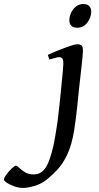

<svg xmlns="http://www.w3.org/2000/svg" viewBox="-209 -673 485 937"><path d="M236.3 -616.2Q236.3 -589.4 217.8 -563.5Q199.2 -537.6 167 -537.6Q148.4 -537.6 138.9 -547.6Q129.4 -557.6 129.4 -574.2Q129.4 -591.8 137.7 -610.1Q146 -628.4 161.4 -640.9Q176.8 -653.3 198.2 -653.3Q216.8 -653.3 226.6 -643.1Q236.3 -632.8 236.3 -616.2ZM195.8 -424.8Q195.8 -417 193.4 -392.1Q190.9 -367.2 187.5 -335.7Q184.1 -304.2 180.7 -275.4Q177.2 -246.6 175.8 -231Q172.4 -197.3 167.2 -147Q162.1 -96.7 152.8 -36.1Q140.6 36.6 118.9 82Q97.2 127.4 70.6 155.5Q43.9 183.6 17.6 204.6Q-9.3 225.6 -42.2 234.9Q-75.2 244.1 -96.2 244.1Q-117.2 244.1 -138.7 236.6Q-160.2 229 -174.8 219.5Q-189.5 210 -189.5 203.1Q-189.5 194.8 -177.7 178.7Q-166 162.6 -151.9 149.2Q-137.7 135.7 -131.3 135.7Q-125 135.7 -114.7 146.5Q-104.5 157.2 -86.9 167.7Q-69.3 178.2 -43 178.2Q-2 178.2 21.2 132.1Q44.4 85.9 60.1 -5.4Q72.8 -77.6 78.4 -135Q84 -192.4 87.4 -220.2Q88.9 -236.3 91.8 -265.9Q94.7 -295.4 97.4 -323.2Q100.1 -351.1 100.1 -361.3Q100.1 -383.8 94.2 -388.9Q88.4 -394 80.1 -394Q74.2 -394 62.7 -391.1Q51.3 -388.2 41.7 -385.3Q32.2 -382.3 32.2 -382.3L24.4 -405.3Q52.2 -418 81.8 -429.7Q111.3 -441.4 134.8 -449.2Q158.2 -457 167.5 -457Q181.2 -457 188.5 -451.2Q195.8 -445.3 195.8 -424.8Z"/></svg>

Font: Gentium Book Plus
Style: Italic
Weight: 400
Italic angle: -8°
Designer: Victor Gaultney, Annie Olsen, Iska Routamaa, Becca Hirsbrunner
Foundry: SIL International
Version: Version 6.101